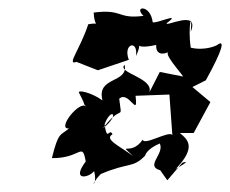

<svg xmlns="http://www.w3.org/2000/svg" viewBox="-20 -751 550 459"><path d="M443 -433 483 -507 440 -543 472 -559C513 -633 518 -657 500 -644C498 -642 470 -629 436 -637C428 -691 441 -730 436 -675C459 -731 371 -684 379 -696C417 -724 352 -693 345 -698C340 -741 298 -737 323 -713C259 -705 275 -730 204 -721C206 -662 245 -703 191 -693C171 -632 138 -594 163 -603L214 -583L288 -608C273 -647 311 -657 305 -617C330 -669 278 -623 367 -647C357 -681 335 -605 384 -627C369 -625 410 -580 418 -568L362 -579L337 -530C349 -565 258 -577 278 -596C287 -551 210 -569 225 -511C197 -531 164 -537 169 -529C193 -483 171 -515 186 -496C171 -513 114 -441 145 -444C124 -426 120 -437 104 -373C174 -372 176 -414 185 -365C149 -317 193 -326 205 -342C215 -304 188 -301 221 -335C289 -364 297 -348 327 -379C327 -380 331 -395 362 -408C374 -383 326 -354 363 -344L380 -320L416 -362C442 -370 399 -347 400 -347C451 -400 428 -418 410 -433ZM229 -451C244 -496 270 -479 226 -444C273 -507 272 -457 265 -515C288 -536 311 -466 304 -522L385 -525L392 -428C385 -440 325 -402 321 -417C293 -376 260 -414 298 -378C266 -402 228 -418 249 -430C240 -449 235 -400 228 -473Z"/></svg>

Font: Asimov Aggro
Style: It
Weight: 500
Designer: Google
Version: Version 2.000980; 2014